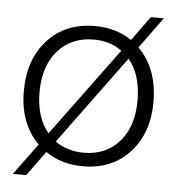

<svg xmlns="http://www.w3.org/2000/svg" viewBox="-48 -627 677 732"><g transform="rotate(5 290.0 -260.5)"><path d="M291 7.8Q209 7.8 147.9 -34.2L79.1 60.1H27.8L116.2 -60.1Q42 -134.3 42 -258.8Q42 -379.4 110.1 -454.1Q178.2 -528.8 291 -528.8Q372.6 -528.8 432.1 -487.8L500 -581.1H549.8L462.9 -461.9Q538.1 -386.7 538.1 -259.8Q538.1 -140.1 470.2 -66.2Q402.3 7.8 291 7.8ZM102.1 -258.8Q102.1 -163.6 149.9 -106L398.9 -443.8Q353.5 -477.1 291 -477.1Q205.6 -477.1 153.8 -418.5Q102.1 -359.9 102.1 -258.8ZM180.2 -77.1Q227.1 -43.9 290 -43.9Q374.5 -43.9 425.8 -102.1Q477.1 -160.2 477.1 -259.8Q477.1 -358.4 429.2 -416Z"/></g></svg>

Font: Lumene Sans Light
Style: Regular
Weight: 300
Designer: Deni Anggara
Version: Version 1.003;Glyphs 3.1.2 (3151)